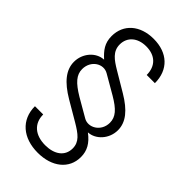

<svg xmlns="http://www.w3.org/2000/svg" viewBox="-266 -817 1044 1044"><g transform="rotate(45 256.0 -295.0)"><path d="M250 147.5C358.4 147.5 433.1 88.9 433.1 -2.4C433.1 -50.8 412.1 -88.4 365.2 -123.5V-124C421.9 -127 472.2 -181.2 472.2 -248C472.2 -309.6 430.7 -359.9 348.6 -408.7L236.8 -475.1C188 -504.4 148.9 -531.2 148.9 -584.5C148.9 -640.6 191.4 -679.2 258.3 -679.2C328.1 -679.2 370.1 -638.7 370.1 -570.8H433.1C433.1 -673.8 365.2 -736.8 258.3 -736.8C154.3 -736.8 85.4 -676.3 85.4 -585.4C85.4 -531.2 109.9 -500 147 -466.3V-465.8C87.9 -462.9 39.6 -407.2 39.6 -341.8C39.6 -279.3 82.5 -228 164.6 -179.2L276.9 -113.3C333.5 -79.6 368.2 -54.2 368.2 -3.9C368.2 56.6 319.3 89.8 250 89.8C172.9 89.8 124 49.3 124 -21H60.5C60.5 83.5 136.2 147.5 250 147.5ZM300.3 -167.5 195.8 -228C127.9 -268.6 99.1 -300.8 99.1 -345.2C99.1 -412.6 162.6 -451.2 210 -422.9L318.8 -359.9C384.3 -321.3 412.6 -290.5 412.6 -245.6C412.6 -177.7 346.2 -140.1 300.3 -167.5Z"/></g></svg>

Font: Raveo Display Display Light
Style: Regular
Weight: 300
Designer: Jakub Foglar, Rasmus Andersson (Inter)
Foundry: Jakubfoglar.com
Version: Version 1.100;Glyphs 3.2.3 (3260)